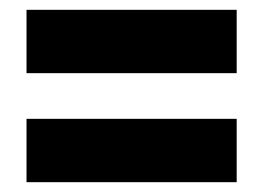

<svg xmlns="http://www.w3.org/2000/svg" viewBox="-20 -538 536 391"><path d="M34 -389V-518H462V-389ZM34 -167V-296H462V-167Z"/></svg>

Font: Noto Sans Kannada ExtraCondensed Black
Style: Regular
Weight: 900
Width: 2
Designer: Jelle Bosma - Monotype Design Team
Foundry: Monotype Imaging Inc.
Version: Version 2.005; ttfautohint (v1.8.4.7-5d5b)